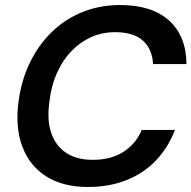

<svg xmlns="http://www.w3.org/2000/svg" viewBox="-20 -732 762 764"><path d="M331 12Q229 12 162.5 -31Q96 -74 68 -151Q40 -228 54 -329Q65 -413 99 -483Q133 -553 186 -604.5Q239 -656 308 -684Q377 -712 458 -712Q584 -712 652.5 -650.5Q721 -589 722 -477H589Q586 -537 548.5 -570.5Q511 -604 438 -604Q386 -604 342 -584Q298 -564 263.5 -528Q229 -492 206.5 -441.5Q184 -391 177 -330Q166 -256 183.5 -204Q201 -152 243 -124Q285 -96 349 -96Q422 -96 471.5 -128Q521 -160 544 -215H676Q649 -144 600 -93Q551 -42 482.5 -15Q414 12 331 12Z"/></svg>

Font: DM Sans 36pt SemiBold
Style: Italic
Weight: 600
Italic angle: -10°
Designer: Colophon Foundry, Jonny Pinhorn
Foundry: Colophon Foundry
Version: Version 4.004;gftools[0.9.30]